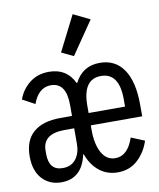

<svg xmlns="http://www.w3.org/2000/svg" viewBox="-88 -853 775 934"><g transform="rotate(-10 300.0 -386.0)"><path d="M417 -744 306 -582 247 -610 335 -784ZM140 12Q82 12 45.5 -27.5Q9 -67 9 -139Q9 -217 55 -257Q101 -297 188 -297H246V-351Q246 -462 170 -462Q109 -462 81 -385L20 -418Q37 -466 76.5 -497Q116 -528 172 -528Q260 -528 296 -451H299Q338 -528 423 -528Q500 -528 541 -467.5Q582 -407 582 -293V-236H328V-213Q328 -143 351.5 -100.5Q375 -58 419 -58Q480 -58 509 -144L575 -117Q558 -63 518 -25.5Q478 12 418 12Q367 12 328.5 -18Q290 -48 270 -103H267Q242 12 140 12ZM158 -55Q201 -55 223.5 -84.5Q246 -114 246 -159V-236H199Q90 -236 90 -153V-137Q90 -55 158 -55ZM328 -333V-297H508V-333Q508 -464 418 -464Q328 -464 328 -333Z"/></g></svg>

Font: IBM Plex Mono Text
Style: Regular
Weight: 450
Designer: Mike Abbink, Paul van der Laan, Pieter van Rosmalen
Foundry: Bold Monday
Version: Version 2.000